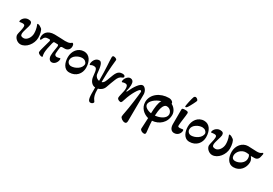

<svg xmlns="http://www.w3.org/2000/svg" viewBox="46 -1883 4736 3336"><g transform="rotate(30 2414.0 -215.5)"><path d="M218 15C331 15 434 -114 434 -238C434 -310 417 -388 388 -409C363 -426 338 -445 311 -445C306 -445 298 -442 299 -437C302 -424 334 -366 334 -268C334 -185 276 -106 214 -106C173 -106 150 -118 150 -157C150 -214 199 -328 200 -368C200 -412 181 -432 126 -432C54 -432 6 -366 6 -328C6 -317 10 -315 18 -315C25 -315 35 -322 69 -322C109 -322 120 -311 120 -277C120 -224 89 -134 89 -103C89 -46 152 15 218 15Z M650 15C660 15 666 10 661 -3C657 -17 653 -38 653 -67C654 -114 666 -181 689 -272C696 -300 701 -312 717 -312C718 -312 718 -312 719 -312L782 -310C794 -310 799 -297 799 -284C799 -255 774 -150 775 -80C776 -26 805 14 847 14C911 14 950 -58 950 -102C950 -117 949 -122 937 -122L922 -118C909 -114 891 -110 879 -110C858 -110 832 -121 832 -156C832 -193 841 -248 844 -275C846 -297 858 -306 881 -306H927C974 -306 1023 -339 1023 -404C1023 -443 1010 -461 992 -461C982 -461 980 -448 955 -438C938 -430 911 -424 864 -424C841 -424 816 -426 780 -428C747 -430 701 -432 654 -432C504 -432 462 -343 462 -276C462 -243 471 -229 481 -229C490 -229 494 -240 496 -244C521 -299 537 -315 611 -315C632 -316 636 -298 632 -285L582 -102C574 -71 569 -49 569 -31C569 -17 601 15 650 15Z M1199 14C1336 14 1415 -87 1415 -201C1415 -331 1354 -433 1245 -433C1120 -433 1046 -324 1046 -206C1046 -103 1087 14 1199 14ZM1173 -96C1124 -96 1092 -135 1092 -176C1092 -262 1198 -319 1274 -319C1325 -317 1359 -289 1367 -250C1367 -159 1254 -96 1173 -96Z M1780 285C1809 285 1836 266 1836 243C1836 225 1772 191 1772 44V8C1812 -1 1867 -32 1888 -95C1905 -147 1936 -229 1954 -272C1974 -322 1996 -356 2049 -373C2058 -376 2068 -385 2068 -397C2068 -423 2045 -432 2013 -432C1918 -432 1896 -358 1856 -253C1832 -186 1815 -135 1771 -123C1772 -396 1798 -561 1798 -579C1798 -605 1753 -616 1733 -616C1719 -616 1707 -605 1707 -585C1707 -484 1723 -385 1723 -120C1681 -124 1640 -162 1635 -207C1622 -360 1600 -432 1551 -432C1472 -432 1437 -347 1437 -298C1437 -283 1440 -280 1450 -280C1459 -280 1473 -298 1511 -298C1571 -298 1582 -281 1596 -133C1603 -58 1650 11 1721 14V57C1721 169 1717 285 1780 285Z M2469 285C2494 285 2508 270 2508 231C2509 57 2512 -129 2512 -304C2512 -369 2464 -433 2421 -433C2367 -433 2295 -332 2239 -207C2234 -199 2232 -196 2228 -196C2226 -196 2221 -199 2223 -207C2235 -255 2242 -294 2243 -332C2244 -397 2222 -433 2169 -433C2123 -433 2070 -370 2070 -314C2070 -302 2074 -299 2083 -299C2091 -299 2101 -310 2139 -310C2179 -310 2192 -284 2192 -231C2192 -195 2182 -163 2176 -134C2170 -102 2158 -65 2158 -36C2158 -11 2189 13 2228 13C2249 13 2259 -26 2270 -61C2312 -200 2397 -340 2427 -340C2440 -340 2448 -330 2448 -313C2448 -283 2407 42 2386 131C2378 170 2373 201 2373 217C2373 246 2424 285 2469 285Z M2853 285C2883 285 2884 266 2884 244C2884 225 2868 121 2865 21C3000 12 3121 -86 3121 -242C3121 -309 3074 -376 3013 -405C3020 -438 2975 -470 2925 -470C2750 -470 2600 -360 2600 -204C2600 -83 2693 -8 2784 15C2782 99 2773 206 2773 230C2773 261 2815 285 2853 285ZM2786 -83C2714 -93 2646 -131 2646 -186C2646 -245 2726 -323 2836 -355C2801 -300 2790 -201 2786 -83ZM2864 -82C2869 -192 2889 -326 2966 -326C3030 -326 3070 -270 3070 -223C3070 -143 2963 -90 2864 -82Z M3253 -476C3265 -476 3278 -491 3286 -502C3313 -542 3371 -657 3372 -669C3374 -687 3345 -715 3320 -716C3309 -717 3294 -709 3287 -694C3270 -654 3241 -512 3241 -491C3241 -481 3242 -476 3253 -476ZM3302 15C3381 15 3419 -51 3419 -98C3419 -112 3413 -118 3404 -118C3394 -118 3370 -111 3348 -111C3326 -111 3307 -114 3307 -135C3307 -198 3335 -353 3335 -400C3335 -421 3324 -432 3276 -432C3231 -432 3210 -427 3210 -406L3209 -111C3209 -27 3249 15 3302 15Z M3608 14C3745 14 3824 -87 3824 -201C3824 -331 3763 -433 3654 -433C3529 -433 3455 -324 3455 -206C3455 -103 3496 14 3608 14ZM3582 -96C3533 -96 3501 -135 3501 -176C3501 -262 3607 -319 3683 -319C3734 -317 3768 -289 3776 -250C3776 -159 3663 -96 3582 -96Z M4065 15C4178 15 4281 -114 4281 -238C4281 -310 4264 -388 4235 -409C4210 -426 4185 -445 4158 -445C4153 -445 4145 -442 4146 -437C4149 -424 4181 -366 4181 -268C4181 -185 4123 -106 4061 -106C4020 -106 3997 -118 3997 -157C3997 -214 4046 -328 4047 -368C4047 -412 4028 -432 3973 -432C3901 -432 3853 -366 3853 -328C3853 -317 3857 -315 3865 -315C3872 -315 3882 -322 3916 -322C3956 -322 3967 -311 3967 -277C3967 -224 3936 -134 3936 -103C3936 -46 3999 15 4065 15Z M4494 14C4623 14 4702 -94 4702 -206C4702 -250 4681 -276 4659 -308C4675 -309 4716 -309 4732 -309C4785 -309 4813 -348 4820 -400C4829 -435 4834 -451 4818 -460C4811 -461 4807 -455 4797 -448C4772 -428 4737 -426 4707 -426C4663 -426 4567 -433 4535 -433C4416 -433 4333 -326 4333 -206C4333 -104 4375 14 4494 14ZM4466 -94C4414 -94 4394 -126 4394 -167C4394 -237 4462 -320 4557 -320C4574 -320 4595 -318 4613 -316C4633 -300 4638 -267 4638 -238C4638 -154 4542 -94 4466 -94Z"/></g></svg>

Font: EB Garamond
Style: Bold
Weight: 700
Designer: Georg Duffner and Octavio Pardo
Foundry: Georg Duffner
Version: Version 1.000;PS 001.000;hotconv 1.0.88;makeotf.lib2.5.64775